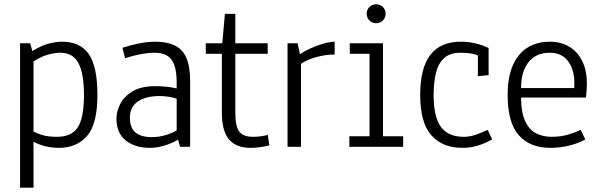

<svg xmlns="http://www.w3.org/2000/svg" viewBox="-20 -682 2792 892"><path d="M73.2 189.9V-481H120.1L130.4 -444.8Q169.4 -469.2 203.9 -478.8Q238.3 -488.3 268.6 -488.3Q353 -488.3 392.8 -430.2Q432.6 -372.1 432.6 -240.7Q432.6 -106.4 384.8 -50.8Q336.9 4.9 253.9 4.9Q223.6 4.9 194.1 -1.7Q164.6 -8.3 135.7 -23.4V189.9ZM135.7 -44.9 120.6 -78.1Q154.8 -60.5 180.4 -53.5Q206.1 -46.4 245.1 -46.4Q312 -46.4 341.1 -90.1Q370.1 -133.8 370.1 -239.7Q370.1 -340.8 344.2 -388.9Q318.4 -437 260.7 -437Q233.4 -437 199.2 -427.2Q165 -417.5 117.7 -384.3L135.7 -417Z M675.3 4.9Q607.9 4.9 564.5 -29.3Q521 -63.5 521 -131.3Q521 -164.1 538.6 -199Q556.2 -233.9 595.9 -257.8Q635.7 -281.7 701.7 -281.7Q722.7 -282.2 756.1 -278.8Q789.6 -275.4 826.2 -263.7L800.8 -248V-297.4Q800.8 -353.5 788.3 -383.5Q775.9 -413.6 753.2 -425.3Q730.5 -437 699.7 -437Q669.9 -437 633.5 -430.2Q597.2 -423.3 561 -411.6L548.8 -460Q586.9 -472.7 627 -480.5Q667 -488.3 702.6 -488.3Q754.9 -488.3 790.8 -471.4Q826.7 -454.6 845 -414.8Q863.3 -375 863.3 -306.2V0H816.4L801.3 -55.2L813 -37.6Q803.7 -29.8 782 -19.8Q760.3 -9.8 732.2 -2.4Q704.1 4.9 675.3 4.9ZM685.1 -44.9Q721.2 -44.9 756.3 -56.4Q791.5 -67.9 809.6 -83L800.8 -54.7V-245.1L818.4 -216.8Q789.6 -228.5 765.6 -232.2Q741.7 -235.8 722.2 -235.8Q657.2 -235.8 620.4 -210.4Q583.5 -185.1 583.5 -135.7Q583.5 -86.9 610.1 -65.9Q636.7 -44.9 685.1 -44.9Z M1144 4.9Q1077.1 4.9 1043.9 -34.2Q1010.7 -73.2 1010.7 -160.2V-456.1L1032.7 -432.1H936V-481H1034.7L1010.7 -459L1024.9 -617.7H1073.2V-459L1051.3 -481H1223.6V-432.1H1051.3L1073.2 -456.1V-159.2Q1073.2 -95.7 1091.3 -71Q1109.4 -46.4 1155.8 -46.4Q1173.3 -46.4 1191.7 -48.8Q1210 -51.3 1224.1 -55.7L1231.4 -6.8Q1209 -1 1186.5 2Q1164.1 4.9 1144 4.9Z M1315.9 0V-481H1362.8L1373.5 -430.2Q1392.6 -443.4 1420.4 -456.3Q1448.2 -469.2 1478.5 -478.3Q1508.8 -487.3 1534.7 -488.3V-428.7Q1501 -428.7 1468.3 -421.4Q1435.5 -414.1 1409.9 -402.8Q1384.3 -391.6 1371.1 -379.4L1378.4 -407.2V0Z M1603 0V-48.8H1696.8V-432.1H1605V-481H1759.3V-48.8H1853V0ZM1727.5 -574.2Q1709 -574.2 1696.3 -586.9Q1683.6 -599.6 1683.6 -618.2Q1683.6 -636.7 1696.3 -649.4Q1709 -662.1 1727.5 -662.1Q1746.1 -662.1 1758.8 -649.4Q1771.5 -636.7 1771.5 -618.2Q1771.5 -599.6 1758.8 -586.9Q1746.1 -574.2 1727.5 -574.2Z M2128.4 4.9Q2035.6 4.9 1983.9 -53.5Q1932.1 -111.8 1932.1 -241.7Q1932.1 -364.7 1979 -426.5Q2025.9 -488.3 2121.6 -488.3Q2188 -488.3 2250 -459V-333L2200.2 -328.1V-446.3L2213.4 -418.5Q2192.4 -429.7 2168.7 -433.3Q2145 -437 2120.6 -437Q2070.8 -437 2043.5 -412.4Q2016.1 -387.7 2005.4 -343.5Q1994.6 -299.3 1994.6 -240.7Q1994.6 -139.2 2028.1 -92.8Q2061.5 -46.4 2135.3 -46.4Q2162.1 -46.4 2188.5 -55.4Q2214.8 -64.5 2245.6 -78.6L2266.6 -34.2Q2234.4 -16.1 2200.2 -5.6Q2166 4.9 2128.4 4.9Z M2536.6 4.9Q2442.4 4.9 2390.4 -53.5Q2338.4 -111.8 2338.4 -242.2Q2338.4 -305.7 2352.8 -352.1Q2367.2 -398.4 2393.3 -428.7Q2419.4 -459 2455.1 -473.6Q2490.7 -488.3 2533.2 -488.3Q2587.4 -488.3 2626.2 -464.1Q2665 -439.9 2685.8 -396.5Q2706.5 -353 2706.5 -294.9Q2706.5 -284.2 2705.6 -267.3Q2704.6 -250.5 2702.6 -229H2378.9L2401.4 -255.4Q2398.4 -168.5 2418 -123.5Q2437.5 -78.6 2470.7 -62.5Q2503.9 -46.4 2542 -46.4Q2582.5 -46.4 2615 -55.4Q2647.5 -64.5 2678.2 -78.6L2699.2 -34.2Q2667 -16.1 2624.3 -5.6Q2581.5 4.9 2536.6 4.9ZM2647.9 -251V-278.3Q2651.9 -350.6 2622.1 -393.8Q2592.3 -437 2533.7 -437Q2466.3 -437 2431.4 -387.7Q2396.5 -338.4 2401.4 -253.9L2378.9 -272.9H2670.4Z"/></svg>

Font: Anaheim
Style: Regular
Weight: 400
Designer: Vernon Adams
Foundry: Vernon Adams
Version: Version 2.001